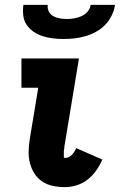

<svg xmlns="http://www.w3.org/2000/svg" viewBox="-20 -760 492 788"><path d="M246 8Q221 8 197 3Q173 -2 153.5 -15Q134 -28 121.5 -47.5Q109 -67 103 -90Q97 -113 97.5 -138Q98 -163 102 -188L137 -400H68V-520H304L246 -169Q245 -165 244.5 -161Q244 -157 244 -153.5Q244 -150 243 -146.5Q242 -143 242 -139Q242 -135 242 -131.5Q242 -128 242 -124Q242 -120 242 -116Q242 -112 246 -112H249Q256 -112 263 -115.5Q270 -119 275.5 -125Q281 -131 285.5 -138Q290 -145 293 -152L400 -105Q390 -82 375 -60.5Q360 -39 339.5 -23Q319 -7 294.5 0.5Q270 8 246 8ZM241 -600Q219 -600 197.5 -602.5Q176 -605 155.5 -611.5Q135 -618 118 -629.5Q101 -641 89.5 -658Q78 -675 75.5 -696.5Q73 -718 76 -740H176Q174 -725 180.5 -712.5Q187 -700 199 -693.5Q211 -687 225.5 -684.5Q240 -682 255 -682Q270 -682 284.5 -684.5Q299 -687 314 -693.5Q329 -700 339.5 -712.5Q350 -725 352 -740H452Q449 -718 438.5 -696.5Q428 -675 411.5 -658Q395 -641 374 -629.5Q353 -618 330.5 -611.5Q308 -605 285.5 -602.5Q263 -600 241 -600Z"/></svg>

Font: Iosevka Etoile Heavy
Style: Italic
Weight: 900
Italic angle: -9°
Designer: Belleve Invis
Foundry: Belleve Invis
Version: Version 22.1.2; ttfautohint (v1.8.4)